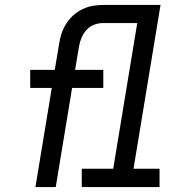

<svg xmlns="http://www.w3.org/2000/svg" viewBox="-20 -755 790 775"><path d="M123 0 189 -400H102V-473H201L219 -580Q222 -601 229 -621.5Q236 -642 248 -660.5Q260 -679 277 -694Q294 -709 314 -718.5Q334 -728 355 -731.5Q376 -735 396 -735H523L522 -662H396Q378 -662 360.5 -655.5Q343 -649 330 -635Q317 -621 309.5 -603.5Q302 -586 299 -568L283 -473H397V-400H271L205 0ZM310 0V-74H437L534 -662H429V-735H628L519 -74H624V0Z"/></svg>

Font: Iosevka Custom Oblique
Style: Regular
Weight: 400
Italic angle: -9°
Designer: Belleve Invis
Foundry: Belleve Invis
Version: Version 27.0.1